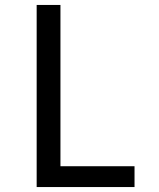

<svg xmlns="http://www.w3.org/2000/svg" viewBox="-20 -755 640 775"><path d="M128 0V-735H224V-84H523V0Z"/></svg>

Font: Zed Mono Medium Extended
Style: Regular
Weight: 500
Width: 7
Monospace: yes
Designer: Belleve Invis
Foundry: Belleve Invis
Version: Version 1.0.0; ttfautohint (v1.8.4)